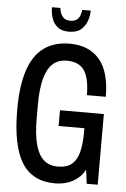

<svg xmlns="http://www.w3.org/2000/svg" viewBox="-59 -918 636 972"><g transform="rotate(5 258.5 -431.5)"><path d="M257 12Q142 12 88.5 -75Q35 -162 35 -343Q35 -464 61 -543Q87 -622 140 -660.5Q193 -699 271 -699Q321 -699 359 -683Q397 -667 423.5 -635.5Q450 -604 463 -556.5Q476 -509 476 -447H380Q380 -486 374 -517Q368 -548 355 -569Q342 -590 319.5 -601Q297 -612 264 -612Q233 -612 209 -598.5Q185 -585 169 -556Q153 -527 145 -482Q137 -437 137 -374V-309Q137 -227 151 -175Q165 -123 193 -98.5Q221 -74 264 -74Q311 -74 336 -95.5Q361 -117 371.5 -158Q382 -199 382 -259V-279H251V-359H474V0H418L409 -71Q395 -44 372 -25.5Q349 -7 320 2.5Q291 12 257 12ZM261 -759Q223 -759 202 -777Q181 -795 173 -821.5Q165 -848 165 -875H208Q209 -862 214 -848.5Q219 -835 230.5 -825Q242 -815 263 -815Q286 -815 297.5 -825Q309 -835 313.5 -849.5Q318 -864 319 -875H362Q362 -848 352.5 -821.5Q343 -795 321.5 -777Q300 -759 261 -759Z"/></g></svg>

Font: Archivo ExtraCondensed Medium
Style: Regular
Weight: 500
Width: 2
Designer: Hector Gatti
Foundry: Omnibus-Type
Version: Version 2.001